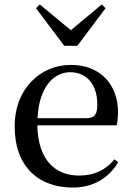

<svg xmlns="http://www.w3.org/2000/svg" viewBox="-20 -829 594 864"><path d="M307 15C399 15 469 -27 512 -99L495 -112C456 -65 406 -39 336 -39C229 -39 151 -108 148 -265H505C509 -281 511 -301 511 -325C511 -445 434 -537 299 -537C164 -537 46 -432 46 -260C46 -78 155 15 307 15ZM149 -297C155 -432 218 -504 296 -504C372 -504 418 -446 418 -360C418 -316 407 -297 370 -297ZM159 -809 142 -792 269 -623H328L455 -792L438 -809L299 -693Z"/></svg>

Font: Source Han Serif SC Medium
Style: Regular
Weight: 500
Designer: Ryoko NISHIZUKA 西塚涼子 (kana & ideographs); Frank Grießhammer (Latin, Greek & Cyrillic); Wenlong ZHANG 张文龙 (bopomofo); San
Foundry: Adobe
Version: Version 2.003;hotconv 1.1.1;makeotfexe 2.6.0